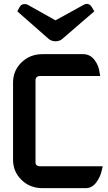

<svg xmlns="http://www.w3.org/2000/svg" viewBox="-20 -982 565 1000"><path d="M235 -778 70 -923 82 -945Q88 -954 91 -956Q99 -961 109 -961Q115 -961 122 -958H123L269 -876L416 -957Q424 -961 427 -961Q429 -962 431 -962Q447 -962 457 -947L471 -923L303 -778Q289 -767 269.5 -767Q250 -767 235 -778ZM415 -700Q450 -699 472.5 -669.5Q495 -640 499 -602L502 -586H188Q177 -586 171 -580Q165 -574 165 -565V-135Q165 -127 171 -121.5Q177 -116 188 -116H515L511 -99Q504 -62 481.5 -32Q459 -2 426 -2H202Q136 -2 92 -45Q48 -88 48 -150V-552Q48 -614 92 -657Q136 -700 202 -700Z"/></svg>

Font: FifthLeg
Style: Bold
Weight: 700
Designer: Jakub Steiner
Version: Version 1.0